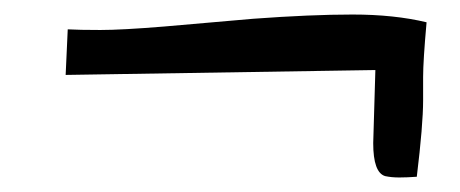

<svg xmlns="http://www.w3.org/2000/svg" viewBox="-20 -364 640 267"><path d="M573.2 -333Q568.4 -279.3 568.4 -256.8V-224.6Q568.4 -190.4 559.6 -118.2Q545.9 -117.2 535.2 -117.2Q524.4 -117.2 515.6 -119.1Q499 -124 499 -165L502 -266.6L71.3 -259.8L74.2 -323.2Q89.8 -322.3 119.6 -322.3Q149.4 -322.3 208 -327.1L332 -337.9Q412.1 -343.8 470.2 -343.8Q528.3 -343.8 573.2 -333Z"/></svg>

Font: Architects Daughter
Style: Regular
Weight: 400
Designer: Kimberly Geswein
Foundry: Kimberly Geswein
Version: Version 1.002 2010